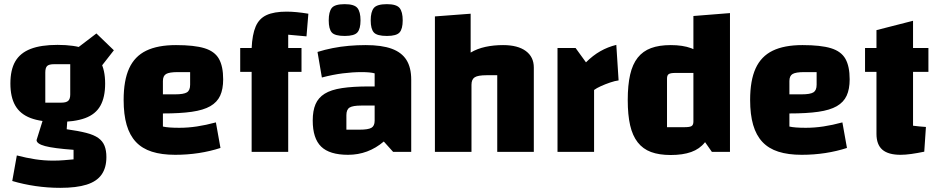

<svg xmlns="http://www.w3.org/2000/svg" viewBox="-20 -731 4518 924"><path d="M257 -144Q177 -144 127 -163Q77 -182 53.5 -223Q30 -264 30 -329Q30 -395 53.5 -435.5Q77 -476 127 -495.5Q177 -515 257 -515Q339 -515 389 -496Q439 -477 462.5 -436Q486 -395 486 -329Q486 -263 463 -222Q440 -181 389.5 -162.5Q339 -144 257 -144ZM198 -237H275Q299 -237 308.5 -246Q318 -255 318 -276V-422H240Q216 -422 207 -413.5Q198 -405 198 -382ZM492 25Q492 76 469 109Q446 142 397 157.5Q348 173 270 173Q210 173 151.5 164.5Q93 156 39 140L61 17Q107 29 149.5 35.5Q192 42 235 42Q263 42 287 40Q311 38 334 36V-10Q238 -17 197 -28Q156 -39 156 -57L191 -169L305 -168L301 -109Q358 -101 395 -91.5Q432 -82 453 -67Q474 -52 483 -29.5Q492 -7 492 25ZM439 -375 347 -496 444 -570 528 -489Z M823 14Q758 14 711 -1Q664 -16 634 -48Q604 -80 589.5 -130Q575 -180 575 -250Q575 -344 601.5 -402Q628 -460 683.5 -487Q739 -514 827 -514Q915 -514 964 -499Q1013 -484 1033.5 -448Q1054 -412 1054 -349Q1054 -302 1039.5 -270.5Q1025 -239 992 -220Q959 -201 903 -193Q847 -185 764 -185H734V-277H823Q864 -277 879.5 -286.5Q895 -296 895 -323V-384H836Q795 -384 779.5 -375Q764 -366 764 -341V-122Q789 -116 843 -116Q885 -116 928 -122.5Q971 -129 1019 -142L1041 -19Q992 -3 937 5.5Q882 14 823 14Z M1367 0H1191V-499Q1194 -565 1210.5 -603.5Q1227 -642 1263 -658.5Q1299 -675 1359 -675Q1382 -675 1408 -672.5Q1434 -670 1464 -665L1455 -556L1367 -564ZM1431 -500V-385H1136V-500Z M1655 14Q1566 14 1525.5 -25.5Q1485 -65 1485 -151Q1485 -198 1498.5 -229.5Q1512 -261 1542.5 -280Q1573 -299 1625.5 -307Q1678 -315 1756 -315H1813V-223H1719Q1678 -223 1662.5 -213.5Q1647 -204 1647 -177V-107H1711Q1752 -107 1767.5 -116Q1783 -125 1783 -150V-378Q1762 -384 1720 -384Q1677 -384 1629.5 -378Q1582 -372 1529 -358L1508 -481Q1543 -492 1581 -499.5Q1619 -507 1659 -510.5Q1699 -514 1740 -514Q1817 -514 1865 -496.5Q1913 -479 1936 -442.5Q1959 -406 1959 -347V0H1872L1827 -50Q1752 14 1655 14ZM1842 -558Q1794 -558 1779 -575Q1764 -592 1764 -633Q1764 -674 1779 -692.5Q1794 -711 1842 -711Q1888 -711 1903 -692.5Q1918 -674 1918 -633Q1918 -592 1903 -575Q1888 -558 1842 -558ZM1639 -558Q1591 -558 1576.5 -575Q1562 -592 1562 -633Q1562 -674 1576.5 -692.5Q1591 -711 1639 -711Q1685 -711 1700 -692.5Q1715 -674 1715 -633Q1715 -592 1700 -575Q1685 -558 1639 -558Z M2073 0V-652L2245 -665V-478Q2277 -497 2316.5 -505.5Q2356 -514 2401 -514Q2472 -514 2510.5 -485.5Q2549 -457 2549 -406V0H2373V-369H2322Q2280 -369 2264.5 -359Q2249 -349 2249 -323V0Z M2750 -500 2800 -431Q2833 -464 2869 -484.5Q2905 -505 2946 -515L2957 -344Q2940 -342 2916.5 -334Q2893 -326 2872 -316.5Q2851 -307 2839 -298V0H2663V-500Z M3208 -514Q3266 -514 3306.5 -499Q3347 -484 3372 -453Q3397 -422 3408.5 -371.5Q3420 -321 3420 -250Q3420 -178 3408.5 -127.5Q3397 -77 3372 -45.5Q3347 -14 3306.5 0.5Q3266 15 3208 15Q3152 15 3113 0.5Q3074 -14 3049 -46Q3024 -78 3012.5 -128Q3001 -178 3001 -250Q3001 -321 3012.5 -371.5Q3024 -422 3049 -453.5Q3074 -485 3113 -499.5Q3152 -514 3208 -514ZM3317 -380H3230Q3207 -380 3198.5 -374.5Q3190 -369 3190 -353V-119H3276Q3300 -119 3308.5 -124.5Q3317 -130 3317 -146ZM3493 -668V0H3406L3317 -127V-654Z M3838 14Q3773 14 3726 -1Q3679 -16 3649 -48Q3619 -80 3604.5 -130Q3590 -180 3590 -250Q3590 -344 3616.5 -402Q3643 -460 3698.5 -487Q3754 -514 3842 -514Q3930 -514 3979 -499Q4028 -484 4048.5 -448Q4069 -412 4069 -349Q4069 -302 4054.5 -270.5Q4040 -239 4007 -220Q3974 -201 3918 -193Q3862 -185 3779 -185H3749V-277H3838Q3879 -277 3894.5 -286.5Q3910 -296 3910 -323V-384H3851Q3810 -384 3794.5 -375Q3779 -366 3779 -341V-122Q3804 -116 3858 -116Q3900 -116 3943 -122.5Q3986 -129 4034 -142L4056 -19Q4007 -3 3952 5.5Q3897 14 3838 14Z M4314 14Q4255 14 4226.5 -10.5Q4198 -35 4198 -87V-586L4374 -631V-126Q4390 -124 4405 -122.5Q4420 -121 4436 -120L4428 -1Q4394 6 4365.5 10Q4337 14 4314 14ZM4143 -385V-500H4448V-385Z"/></svg>

Font: Changa ExtraLight
Style: Bold
Weight: 700
Version: Version 3.002; ttfautohint (v1.8.2)